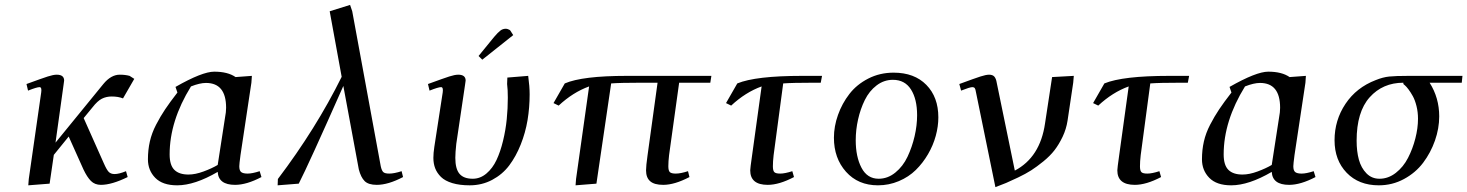

<svg xmlns="http://www.w3.org/2000/svg" viewBox="-20 -748 5977 782"><path d="M87.9 -405.8Q151.9 -429.2 174.6 -436.5Q197.3 -443.8 210.9 -443.8Q241.2 -443.8 241.2 -419.9Q241.2 -418.9 238.8 -401.9L206.1 -167L400.9 -405.8Q432.1 -443.8 467.8 -443.8Q490.2 -443.8 507.8 -439L526.9 -426.8L481 -347.2Q461.4 -355 435.1 -355Q412.6 -355 394.8 -345.9Q377 -336.9 356.9 -311L320.8 -267.1L402.8 -83Q414.1 -57.1 422.6 -48.1Q431.2 -39.1 446.8 -39.1Q464.8 -39.1 493.2 -50.8L500 -26.9Q435.1 4.9 391.1 4.9Q366.2 4.9 350.3 -11Q334.5 -26.9 319.8 -58.1L259.8 -191.9L199.2 -117.2L182.1 0L95.2 6.8L97.2 -19L147.9 -372.1Q150.9 -393.1 141.1 -393.1Q129.9 -393.1 94.2 -378.9Z M582.5 -99.1Q582.5 -137.2 590.3 -171.6Q598.1 -206.1 615.7 -240Q633.3 -273.9 652.6 -302.7Q671.9 -331.5 702.6 -371.1L694.8 -394Q803.7 -456.1 852.5 -456.1Q907.7 -456.1 939.5 -434.1L1005.9 -439L1003.9 -411.1L959.5 -116.2Q954.6 -79.6 954.6 -70.8Q954.6 -53.2 962.4 -47.1Q970.2 -41 988.8 -41Q1007.3 -41 1037.6 -50.8L1044.9 -26.9Q984.4 4.9 937.5 4.9Q869.6 4.9 866.7 -47.9Q772.9 6.8 701.7 6.8Q642.1 6.8 612.3 -23.7Q582.5 -54.2 582.5 -99.1ZM670.9 -119.1Q670.9 -75.2 690.2 -56.2Q709.5 -37.1 747.6 -37.1Q775.4 -37.1 809.1 -49.6Q842.8 -62 866.7 -76.2L896.5 -269Q900.9 -291 900.9 -309.1Q900.9 -410.2 818.8 -410.2Q793.9 -410.2 757.8 -396Q670.9 -255.4 670.9 -119.1Z M1110.8 6.8 1111.8 -19Q1267.1 -224.1 1371.6 -435.1L1322.8 -702.1L1405.8 -728L1414.6 -702.1L1530.8 -70.8Q1534.7 -52.7 1541.3 -46.9Q1547.9 -41 1565.4 -41Q1585.4 -41 1615.7 -50.8L1621.6 -26.9Q1561 4.9 1514.6 4.9Q1480.5 4.9 1465.1 -10.5Q1449.7 -25.9 1441.4 -58.1L1378.4 -397.9Q1235.8 -75.7 1196.8 0Z M1723.1 -405.8Q1787.1 -429.2 1809.8 -436.5Q1832.5 -443.8 1846.2 -443.8Q1876.5 -443.8 1876.5 -419.9Q1876.5 -418.9 1874 -401.9L1838.4 -162.1Q1834.5 -126.5 1834.5 -105Q1834.5 -60.1 1851.6 -40Q1868.7 -20 1905.3 -20Q1936 -20 1961.2 -41.3Q1986.3 -62.5 2002.2 -96.2Q2018.1 -129.9 2028.8 -174.3Q2039.6 -218.8 2043.9 -262.5Q2048.3 -306.2 2048.3 -350.1Q2048.3 -383.8 2045.4 -405.8L2046.4 -432.1L2131.3 -439Q2137.2 -395.5 2137.2 -363.8Q2137.2 -310.5 2128.7 -259Q2120.1 -207.5 2100.8 -159.2Q2081.5 -110.8 2054 -74.2Q2026.4 -37.6 1984.6 -15.4Q1942.9 6.8 1893.1 6.8Q1852.1 6.8 1822.3 -2.2Q1792.5 -11.2 1776.1 -27.3Q1759.8 -43.5 1752.4 -62.7Q1745.1 -82 1745.1 -105Q1745.1 -124.5 1749 -149.9L1783.2 -372.1Q1786.1 -393.1 1776.4 -393.1Q1765.1 -393.1 1729.5 -378.9ZM1929.2 -520 1992.2 -597.2Q2008.3 -616.2 2018.1 -623.5Q2027.8 -630.9 2040 -630.9Q2044.4 -630.9 2048.8 -629.2Q2053.2 -627.4 2055.7 -626L2058.1 -624L2070.3 -605L1944.3 -504.9Z M2234.4 -328.1 2280.3 -408.2Q2351.6 -439 2533.2 -439H2877.4L2873 -411.1H2746.1L2705.1 -116.2Q2702.1 -90.3 2702.1 -70.8Q2702.1 -52.7 2708.3 -46.9Q2714.4 -41 2732.4 -41Q2752 -41 2782.2 -50.8L2788.1 -26.9Q2727.5 4.9 2681.2 4.9Q2645 4.9 2628.2 -9.8Q2611.3 -24.4 2611.3 -54.2Q2611.3 -72.3 2617.2 -113.8L2658.2 -411.1H2590.3Q2506.3 -411.1 2469.2 -408.2L2409.2 0L2324.2 6.8L2326.2 -19L2379.4 -396Q2313.5 -372.1 2255.4 -317.9Z M2937 -328.1 2982.9 -408.2Q3057.6 -439 3247.1 -439H3328.1L3322.8 -411.1H3293Q3207 -411.1 3169.9 -408.2L3130.9 -116.2Q3127.9 -90.3 3127.9 -70.8Q3127.9 -52.7 3133.8 -46.9Q3139.6 -41 3157.7 -41Q3176.8 -41 3207 -50.8L3213.9 -26.9Q3153.3 4.9 3106.9 4.9Q3035.6 4.9 3035.6 -54.2Q3035.6 -62.5 3043 -113.8L3082 -396Q3016.1 -372.1 2958 -317.9Z M3376.5 -187Q3376.5 -233.4 3393.1 -280Q3409.7 -326.7 3439.5 -365.2Q3469.2 -403.8 3516.4 -428Q3563.5 -452.1 3619.6 -452.1Q3704.1 -452.1 3752.9 -402.3Q3801.8 -352.5 3801.8 -270Q3801.8 -233.4 3791.3 -194.8Q3780.8 -156.2 3759.8 -120.1Q3738.8 -84 3710 -55.7Q3681.2 -27.3 3640.9 -10.3Q3600.6 6.8 3555.7 6.8Q3475.1 6.8 3425.8 -48.3Q3376.5 -103.5 3376.5 -187ZM3465.3 -176.8Q3465.3 -109.4 3488.8 -64.7Q3512.2 -20 3558.6 -20Q3595.7 -20 3626.7 -45.2Q3657.7 -70.3 3676.3 -109.6Q3694.8 -148.9 3705.1 -193.1Q3715.3 -237.3 3715.3 -278.8Q3715.3 -344.2 3690.4 -383.5Q3665.5 -422.9 3616.7 -422.9Q3580.1 -422.9 3550.3 -400.1Q3520.5 -377.4 3502.4 -340.8Q3484.4 -304.2 3474.9 -261.7Q3465.3 -219.2 3465.3 -176.8Z M3887.2 -405.8Q3950.7 -429.2 3973.4 -436.5Q3996.1 -443.8 4008.3 -443.8Q4023.4 -443.8 4030.3 -435.5Q4037.1 -427.2 4039.6 -411.1L4113.3 -53.2Q4216.3 -107.4 4236.3 -245.1L4265.1 -434.1L4353.5 -439L4351.1 -411.1L4328.1 -256.8Q4322.8 -222.2 4307.9 -190.9Q4293 -159.7 4274.9 -136.2Q4256.8 -112.8 4229.5 -90.6Q4202.1 -68.4 4179.9 -54.2Q4157.7 -40 4126.5 -25.1Q4095.2 -10.3 4077.9 -2.9Q4060.5 4.4 4034.2 14.2L3955.1 -372.1Q3953.1 -385.3 3950 -389.2Q3946.8 -393.1 3940.4 -393.1Q3930.2 -393.1 3894.5 -378.9Z M4432.1 -328.1 4478 -408.2Q4552.7 -439 4742.2 -439H4823.2L4817.9 -411.1H4788.1Q4702.1 -411.1 4665 -408.2L4626 -116.2Q4623 -90.3 4623 -70.8Q4623 -52.7 4628.9 -46.9Q4634.8 -41 4652.8 -41Q4671.9 -41 4702.1 -50.8L4709 -26.9Q4648.4 4.9 4602.1 4.9Q4530.8 4.9 4530.8 -54.2Q4530.8 -62.5 4538.1 -113.8L4577.1 -396Q4511.2 -372.1 4453.1 -317.9Z M4875.5 -99.1Q4875.5 -137.2 4883.3 -171.6Q4891.1 -206.1 4908.7 -240Q4926.3 -273.9 4945.6 -302.7Q4964.8 -331.5 4995.6 -371.1L4987.8 -394Q5096.7 -456.1 5145.5 -456.1Q5200.7 -456.1 5232.4 -434.1L5298.8 -439L5296.9 -411.1L5252.4 -116.2Q5247.6 -79.6 5247.6 -70.8Q5247.6 -53.2 5255.4 -47.1Q5263.2 -41 5281.7 -41Q5300.3 -41 5330.6 -50.8L5337.9 -26.9Q5277.3 4.9 5230.5 4.9Q5162.6 4.9 5159.7 -47.9Q5065.9 6.8 4994.6 6.8Q4935.1 6.8 4905.3 -23.7Q4875.5 -54.2 4875.5 -99.1ZM4963.9 -119.1Q4963.9 -75.2 4983.2 -56.2Q5002.4 -37.1 5040.5 -37.1Q5068.4 -37.1 5102.1 -49.6Q5135.7 -62 5159.7 -76.2L5189.5 -269Q5193.8 -291 5193.8 -309.1Q5193.8 -410.2 5111.8 -410.2Q5086.9 -410.2 5050.8 -396Q4963.9 -255.4 4963.9 -119.1Z M5415.5 -176.8Q5415.5 -258.3 5460 -325Q5504.4 -391.6 5583.5 -421.9Q5612.3 -433.6 5638.2 -436.3Q5664.1 -439 5717.8 -439H5936.5L5933.6 -411.1H5802.7Q5841.8 -349.6 5841.8 -273.9Q5841.8 -225.1 5824.5 -175.5Q5807.1 -126 5776.4 -85.2Q5745.6 -44.4 5698.2 -18.8Q5650.9 6.8 5595.7 6.8Q5514.2 6.8 5464.8 -44.4Q5415.5 -95.7 5415.5 -176.8ZM5505.4 -174.8Q5505.4 -131.3 5514.6 -97.7Q5523.9 -64 5545.4 -42Q5566.9 -20 5598.6 -20Q5634.3 -20 5665 -43.9Q5695.8 -67.9 5714.8 -105Q5733.9 -142.1 5744.6 -184.1Q5755.4 -226.1 5755.4 -264.2Q5755.4 -291.5 5749.3 -315.9Q5743.2 -340.3 5734.4 -356.2Q5725.6 -372.1 5716.8 -383.8Q5708 -395.5 5702.1 -400.4L5695.8 -405.8V-411.1Q5611.8 -411.1 5558.6 -351.8Q5505.4 -292.5 5505.4 -174.8Z"/></svg>

Font: Dehuti
Style: Bold-Italic
Weight: 700
Version: Version 1.2